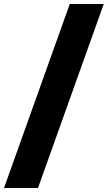

<svg xmlns="http://www.w3.org/2000/svg" viewBox="-64 -828 536 955"><path d="M-44 107 283 -808H452L125 107Z"/></svg>

Font: Trueno
Style: ExBd
Weight: 800
Designer: Julieta Ulanovsky
Foundry: Julieta Ulanovsky
Version: Version 3.001b